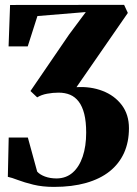

<svg xmlns="http://www.w3.org/2000/svg" viewBox="-20 -532 552 772"><path d="M197 219.5Q150.5 219.5 114 210.5Q77.5 201.5 52 191.8Q26.5 182 11.5 179L15 21H92L129.5 158Q140 170 160.8 177.8Q181.5 185.5 208 185.5Q246 185 272.2 162Q298.5 139 312.5 97.5Q326.5 56 326.5 1.5Q326.5 -43 318.8 -73.8Q311 -104.5 296.5 -123.5Q282 -142.5 261.8 -151Q241.5 -159.5 215.5 -159.5Q192.5 -159.5 169.5 -155.2Q146.5 -151 129.5 -140.5L102.5 -166L258 -393.5L325 -483.5L130.5 -467.5L91.5 -345.5H14.5L20.5 -512L479 -512.5L494 -480L287.5 -181.5Q344.5 -185 392.5 -166.5Q440.5 -148 469.5 -109.8Q498.5 -71.5 498.5 -16.5Q498.5 39 478.8 82.8Q459 126.5 420.8 157Q382.5 187.5 326.2 203.5Q270 219.5 197 219.5Z"/></svg>

Font: Merriweather 120pt ExtraBold
Style: Regular
Weight: 800
Version: Version 2.100